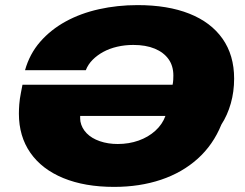

<svg xmlns="http://www.w3.org/2000/svg" viewBox="-20 -720 961 752"><path d="M427 12Q312 12 228 -22.5Q144 -57 99 -121.5Q54 -186 54 -275Q54 -291 55.5 -311.5Q57 -332 62 -357L68 -388H656Q658 -398 658.5 -407Q659 -416 659 -424Q659 -462 640 -488.5Q621 -515 586 -529.5Q551 -544 502 -544Q469 -544 439 -537Q409 -530 385 -517Q361 -504 343 -486Q325 -468 316 -445H78Q96 -509 137.5 -556.5Q179 -604 237.5 -636Q296 -668 368 -684Q440 -700 519 -700Q637 -700 721.5 -666.5Q806 -633 851.5 -568.5Q897 -504 897 -412Q897 -361 884 -315Q871 -269 847 -232Q815 -153 754.5 -98.5Q694 -44 610.5 -16Q527 12 427 12ZM441 -156Q485 -156 523 -169.5Q561 -183 588.5 -208Q616 -233 628 -266H294Q294 -260 294 -255Q294 -250 295 -244Q300 -218 319.5 -198Q339 -178 371 -167Q403 -156 441 -156Z"/></svg>

Font: Archivo SemiExpanded Black
Style: Italic
Weight: 900
Width: 6
Italic angle: -10°
Designer: Hector Gatti
Foundry: Omnibus-Type
Version: Version 2.001